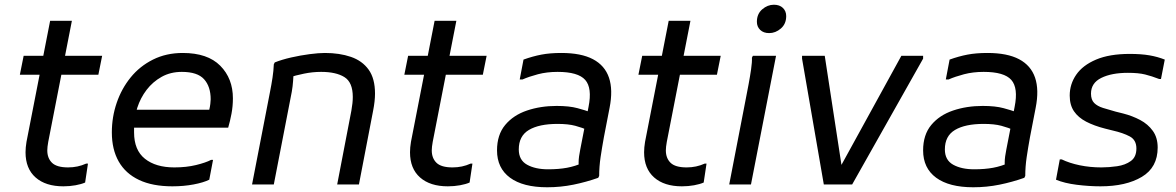

<svg xmlns="http://www.w3.org/2000/svg" viewBox="-20 -780 4974 812"><path d="M248 8Q173 8 130.5 -29.5Q88 -67 88 -136Q88 -145 89 -157Q90 -169 92 -180L192 -692H284L184 -180Q182 -170 181 -160Q180 -150 180 -144Q180 -111 200 -91.5Q220 -72 268 -72Q309 -72 344 -88H352L340 -8Q324 -1 299.5 3.5Q275 8 248 8ZM64 -464 80 -544H412L396 -464Z M709 8Q625 8 568 -19Q511 -46 482 -97Q453 -148 453 -220Q453 -285 473.5 -345Q494 -405 532.5 -452.5Q571 -500 627 -528Q683 -556 753 -556Q858 -556 911.5 -502Q965 -448 965 -364Q965 -331 959 -299Q953 -267 945 -240H517V-316H865Q868 -328 869.5 -340.5Q871 -353 871 -360Q871 -414 843 -445Q815 -476 749 -476Q701 -476 663.5 -455Q626 -434 600 -400Q574 -366 560.5 -324Q547 -282 547 -240V-220Q547 -145 593 -108.5Q639 -72 717 -72Q768 -72 809 -82Q850 -92 873 -104H881L865 -20Q841 -8 799 0Q757 8 709 8Z M1046 0 1122 -392Q1128 -422 1132.5 -451.5Q1137 -481 1138 -508L1142 -516Q1172 -528 1211.5 -537Q1251 -546 1289.5 -551Q1328 -556 1354 -556Q1416 -556 1464 -539.5Q1512 -523 1539 -485.5Q1566 -448 1566 -384Q1566 -369 1564 -350.5Q1562 -332 1558 -312L1498 0H1406L1466 -312Q1469 -329 1470.5 -343Q1472 -357 1472 -370Q1472 -432 1436.5 -454Q1401 -476 1338 -476Q1302 -476 1265.5 -468.5Q1229 -461 1202 -452L1222 -476Q1221 -459 1219.5 -437Q1218 -415 1214 -392L1138 0Z M1874 8Q1799 8 1756.5 -29.5Q1714 -67 1714 -136Q1714 -145 1715 -157Q1716 -169 1718 -180L1818 -692H1910L1810 -180Q1808 -170 1807 -160Q1806 -150 1806 -144Q1806 -111 1826 -91.5Q1846 -72 1894 -72Q1935 -72 1970 -88H1978L1966 -8Q1950 -1 1925.5 3.5Q1901 8 1874 8ZM1690 -464 1706 -544H2038L2022 -464Z M2294 12Q2192 12 2137 -28.5Q2082 -69 2082 -144Q2082 -210 2116.5 -251.5Q2151 -293 2208.5 -312.5Q2266 -332 2334 -332Q2388 -332 2422.5 -322.5Q2457 -313 2470 -308V-228Q2443 -240 2413 -248Q2383 -256 2338 -256Q2260 -256 2217 -230.5Q2174 -205 2174 -148Q2174 -103 2209 -83.5Q2244 -64 2298 -64Q2343 -64 2378 -70.5Q2413 -77 2446 -92L2428 -62Q2427 -77 2427 -91Q2427 -105 2429 -119Q2431 -133 2434 -148L2469 -328Q2485 -408 2455 -442Q2425 -476 2338 -476Q2293 -476 2255 -466Q2217 -456 2190 -444H2178L2194 -528Q2233 -542 2269.5 -549Q2306 -556 2354 -556Q2438 -556 2488 -529.5Q2538 -503 2555.5 -451.5Q2573 -400 2558 -324L2534 -200Q2526 -156 2520 -115.5Q2514 -75 2514 -36L2510 -28Q2459 -10 2405 1Q2351 12 2294 12Z M2864 8Q2789 8 2746.5 -29.5Q2704 -67 2704 -136Q2704 -145 2705 -157Q2706 -169 2708 -180L2808 -692H2900L2800 -180Q2798 -170 2797 -160Q2796 -150 2796 -144Q2796 -111 2816 -91.5Q2836 -72 2884 -72Q2925 -72 2960 -88H2968L2956 -8Q2940 -1 2915.5 3.5Q2891 8 2864 8ZM2680 -464 2696 -544H3028L3012 -464Z M3233 -640Q3209 -640 3195 -653.5Q3181 -667 3181 -688Q3181 -721 3203.5 -740.5Q3226 -760 3253 -760Q3277 -760 3291 -746.5Q3305 -733 3305 -712Q3305 -679 3282.5 -659.5Q3260 -640 3233 -640ZM3064 0 3136 -372Q3140 -392 3146 -424Q3152 -456 3156.5 -487Q3161 -518 3160 -536L3164 -544H3262L3156 0Z M3372 -532V-544H3468L3544 -48L3524 -56L3792 -544H3884V-532L3584 0H3464Z M4096 12Q3994 12 3939 -28.5Q3884 -69 3884 -144Q3884 -210 3918.5 -251.5Q3953 -293 4010.5 -312.5Q4068 -332 4136 -332Q4190 -332 4224.5 -322.5Q4259 -313 4272 -308V-228Q4245 -240 4215 -248Q4185 -256 4140 -256Q4062 -256 4019 -230.5Q3976 -205 3976 -148Q3976 -103 4011 -83.5Q4046 -64 4100 -64Q4145 -64 4180 -70.5Q4215 -77 4248 -92L4230 -62Q4229 -77 4229 -91Q4229 -105 4231 -119Q4233 -133 4236 -148L4271 -328Q4287 -408 4257 -442Q4227 -476 4140 -476Q4095 -476 4057 -466Q4019 -456 3992 -444H3980L3996 -528Q4035 -542 4071.5 -549Q4108 -556 4156 -556Q4240 -556 4290 -529.5Q4340 -503 4357.5 -451.5Q4375 -400 4360 -324L4336 -200Q4328 -156 4322 -115.5Q4316 -75 4316 -36L4312 -28Q4261 -10 4207 1Q4153 12 4096 12Z M4462 -106H4470Q4503 -90 4546.5 -81Q4590 -72 4638 -72Q4670 -72 4704.5 -77Q4739 -82 4762.5 -99Q4786 -116 4786 -152Q4786 -188 4758 -203Q4730 -218 4686 -228L4654 -236Q4607 -248 4573.5 -265.5Q4540 -283 4522 -309.5Q4504 -336 4504 -376Q4504 -424 4531.5 -464Q4559 -504 4615.5 -528Q4672 -552 4758 -552Q4806 -552 4841 -546Q4876 -540 4906 -528L4890 -446H4882Q4851 -458 4823 -465Q4795 -472 4750 -472Q4681 -472 4637.5 -450.5Q4594 -429 4594 -384Q4594 -358 4607.5 -344.5Q4621 -331 4645 -323.5Q4669 -316 4698 -308L4730 -300Q4769 -290 4802 -272.5Q4835 -255 4855.5 -226.5Q4876 -198 4876 -156Q4876 -72 4809 -32Q4742 8 4634 8Q4586 8 4534 1.5Q4482 -5 4446 -20Z"/></svg>

Font: Kufam
Style: Italic
Weight: 400
Italic angle: -11°
Designer: Artur Schmal
Foundry: Original Type
Version: Version 1.301; ttfautohint (v1.8.3)